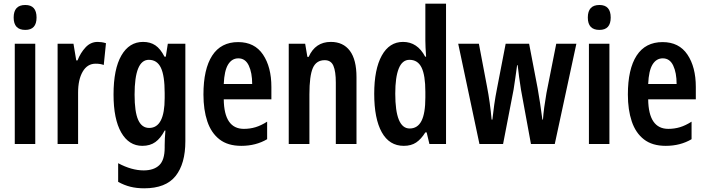

<svg xmlns="http://www.w3.org/2000/svg" viewBox="-20 -780 3824 1040"><path d="M117 -753Q178 -753 178 -685Q178 -618 117 -618Q54 -618 54 -685Q54 -753 117 -753ZM171 -543V0H60V-543Z M509 -553Q519 -553 530 -551.5Q541 -550 554 -546L542 -428Q524 -435 498 -435Q453 -435 428 -392Q403 -349 403 -279V0H292V-543H378L393 -453H400Q416 -494 443.5 -523.5Q471 -553 509 -553Z M755 -553Q794 -553 821.5 -534.5Q849 -516 871 -473H878L889 -543H984V-15Q984 107 931 173.5Q878 240 761 240Q720 240 686 231.5Q652 223 620 205V104Q693 143 758 143Q813 143 842.5 115Q872 87 872 20V7Q872 -9 873 -31Q874 -53 876 -73H872Q850 -31 821.5 -10.5Q793 10 751 10Q678 10 636.5 -62.5Q595 -135 595 -268Q595 -406 637.5 -479.5Q680 -553 755 -553ZM786 -456Q709 -456 709 -267Q709 -174 728.5 -130.5Q748 -87 788 -87Q872 -87 872 -249V-276Q872 -370 851.5 -413Q831 -456 786 -456Z M1270 -552Q1359 -552 1404.5 -484.5Q1450 -417 1450 -309V-242H1192Q1194 -82 1301 -82Q1334 -82 1364 -91Q1394 -100 1427 -121V-26Q1366 10 1287 10Q1214 10 1169 -25Q1124 -60 1103 -122.5Q1082 -185 1082 -268Q1082 -406 1129.5 -479Q1177 -552 1270 -552ZM1271 -464Q1236 -464 1215.5 -430.5Q1195 -397 1192 -325H1346Q1346 -386 1327.5 -425Q1309 -464 1271 -464Z M1772 -553Q1839 -553 1875 -505Q1911 -457 1911 -362V0H1799V-333Q1799 -393 1786 -423.5Q1773 -454 1739 -454Q1693 -454 1674.5 -411.5Q1656 -369 1656 -269V0H1544V-543H1633L1645 -472H1652Q1688 -553 1772 -553Z M2167 10Q2089 10 2048 -63.5Q2007 -137 2007 -272Q2007 -405 2048 -479Q2089 -553 2163 -553Q2241 -553 2283 -473H2288Q2286 -502 2285 -523Q2284 -544 2284 -559V-760H2396V0H2306L2291 -63H2284Q2261 -26 2234 -8Q2207 10 2167 10ZM2199 -84Q2242 -84 2263 -125Q2284 -166 2284 -252V-283Q2284 -372 2263.5 -414Q2243 -456 2198 -456Q2159 -456 2140 -409Q2121 -362 2121 -273Q2121 -84 2199 -84Z M2802 -294Q2797 -326 2792 -361.5Q2787 -397 2784 -427H2781Q2776 -394 2771.5 -358.5Q2767 -323 2762 -295L2705 0H2577L2462 -543H2574L2618 -311Q2626 -270 2632.5 -223.5Q2639 -177 2643 -132H2647Q2651 -169 2657 -212Q2663 -255 2673 -305L2719 -543H2846L2892 -303Q2906 -224 2918 -132H2921Q2923 -162 2928 -199Q2933 -236 2940 -276L2993 -543H3102L2985 0H2856Z M3227 -753Q3288 -753 3288 -685Q3288 -618 3227 -618Q3164 -618 3164 -685Q3164 -753 3227 -753ZM3281 -543V0H3170V-543Z M3569 -552Q3658 -552 3703.5 -484.5Q3749 -417 3749 -309V-242H3491Q3493 -82 3600 -82Q3633 -82 3663 -91Q3693 -100 3726 -121V-26Q3665 10 3586 10Q3513 10 3468 -25Q3423 -60 3402 -122.5Q3381 -185 3381 -268Q3381 -406 3428.5 -479Q3476 -552 3569 -552ZM3570 -464Q3535 -464 3514.5 -430.5Q3494 -397 3491 -325H3645Q3645 -386 3626.5 -425Q3608 -464 3570 -464Z"/></svg>

Font: Noto Sans Khmer UI ExtraCondensed SemiBold
Style: Regular
Weight: 600
Width: 2
Designer: Danh Hong and the Monotype Design Team
Foundry: Monotype Imaging Inc.
Version: Version 2.002; ttfautohint (v1.8.4.7-5d5b)